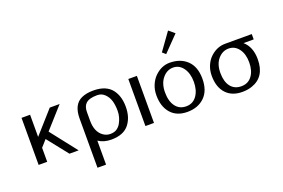

<svg xmlns="http://www.w3.org/2000/svg" viewBox="-115 -1104 2483 1687"><g transform="rotate(-20 1126.5 -260.5)"><path d="M71.8 0ZM151.9 -130.9V0H71.8V-439.9H151.9V-232.9L335.9 -439.9H428.2L253.9 -245.1L445.8 0H359.9L207 -192.9Z M629.4 -23.9V200.2H549.3V-259.8Q549.3 -391.6 636.2 -430.2Q681.2 -450.2 744.1 -450.2Q807.1 -450.2 849.9 -432.1Q892.6 -414.1 917.5 -381.8Q942.4 -349.6 954.3 -309.3Q966.3 -269 966.3 -220.2Q966.3 -170.9 954.6 -130.9Q942.4 -90.8 918 -58.6Q865.7 9.8 749.5 9.8Q680.2 9.8 629.4 -23.9ZM629.4 -210Q629.4 -108.4 689 -63.5Q720.2 -40 757.8 -40Q795.4 -40 819.3 -56.2Q842.8 -72.3 857.4 -98.6Q886.7 -151.9 886.7 -208.5Q886.7 -265.1 874.5 -304.7Q862.3 -344.2 833.5 -372.1Q804.7 -399.9 764.6 -399.9Q763.7 -399.9 762.2 -399.9Q688.5 -399.9 657.2 -370.1Q629.4 -343.8 629.4 -292Z M1070.3 0ZM1070.3 -439.9H1150.4V0H1070.3Z M1252.9 0ZM1427.2 -531.7ZM1427.2 -531.7ZM1543.9 -720.7 1598.1 -675.8 1458 -531.7 1427.2 -558.1ZM1252.9 0ZM1566.9 -90.6Q1603 -141.1 1603 -220.2Q1603 -299.3 1566.9 -349.6Q1530.8 -399.9 1473.1 -399.9Q1415.5 -399.9 1374.3 -350.1Q1333 -300.3 1333 -218Q1333 -135.7 1368.7 -87.9Q1404.3 -40 1467.5 -40Q1530.8 -40 1566.9 -90.6ZM1252.9 -220.2Q1252.9 -271 1271 -314.9Q1289.1 -358.4 1318.4 -387.7Q1381.3 -450.2 1459 -450.2Q1560.1 -450.2 1621.6 -391.1Q1683.1 -332 1683.1 -220.2Q1683.1 -108.4 1621.6 -49.3Q1560.1 9.8 1461.2 9.8Q1362.3 9.8 1307.6 -52.2Q1252.9 -114.3 1252.9 -220.2Z M2198.7 -214.8Q2198.7 -49.3 2064.5 -3.9Q2023.9 9.8 1974.6 9.8Q1877.4 9.8 1823 -49.8Q1768.6 -109.4 1768.6 -214.8Q1768.6 -265.6 1786.6 -308.6Q1804.7 -351.6 1834 -379.9Q1896.5 -439.5 1974.6 -439.9H2224.6V-390.1H2129.4Q2198.7 -330.1 2198.7 -214.8ZM2118.7 -214.8Q2118.7 -293.5 2082.5 -341.8Q2046.4 -390.1 1988.8 -390.1Q1931.2 -390.1 1889.9 -342.3Q1848.6 -294.4 1848.6 -212.6Q1848.6 -130.9 1884 -85.4Q1919.4 -40 1983.2 -40Q2046.9 -40 2082.8 -88.1Q2118.7 -136.2 2118.7 -214.8Z"/></g></svg>

Font: Pfennig
Style: Medium
Weight: 500
Version: Version 20120410 ; ttfautohint (v0.8)